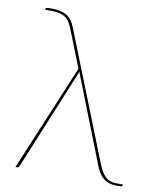

<svg xmlns="http://www.w3.org/2000/svg" viewBox="-81 -770 680 836"><g transform="rotate(10 259.0 -352.0)"><path d="M240 -469.5 173 -638.5Q167 -653 160 -664Q153 -675 142.5 -682.2Q132 -689.5 117.5 -693.2Q103 -697 83 -697H53.5V-702Q53.5 -704 57.2 -705.5Q61 -707 77.5 -707Q123 -707 146.8 -692Q170.5 -677 183 -645.5L409 -75.5Q424.5 -37 443 -21.8Q461.5 -6.5 488.5 -6.5H518V-1.5Q518 0.5 514.5 2Q511 3.5 496.5 3.5Q481 3.5 467 0.8Q453 -2 440.8 -9.8Q428.5 -17.5 417.8 -31.8Q407 -46 398 -69.5L253 -439Q249 -448 246 -458.5Q243.5 -449 240 -441L61 -7Q60 -4.5 57.5 -2.2Q55 0 51 0H44Z"/></g></svg>

Font: Lato Hairline
Style: Regular
Weight: 100
Designer: Lukasz Dziedzic
Foundry: tyPoland Lukasz Dziedzic
Version: Version 2.007; 2014-02-27